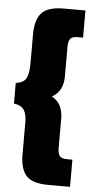

<svg xmlns="http://www.w3.org/2000/svg" viewBox="-56 -735 432 873"><g transform="rotate(5 160.0 -298.5)"><path d="M199 104Q126 104 98 73Q70 42 70 -23V-170Q70 -208 57 -227.5Q44 -247 11 -251V-345Q48 -350 59 -372.5Q70 -395 70 -440V-573Q70 -638 98 -669.5Q126 -701 199 -701H298V-577H273Q248 -577 239.5 -565.5Q231 -554 231 -528V-392Q231 -361 218.5 -336.5Q206 -312 180 -298Q206 -284 218.5 -259.5Q231 -235 231 -204V-68Q231 -43 239.5 -31.5Q248 -20 273 -20H298V104Z"/></g></svg>

Font: Kanit SemiBold
Style: Regular
Weight: 600
Designer: Katatrad Team
Foundry: CadsonDemak
Version: Version 2.000; ttfautohint (v1.8.3)